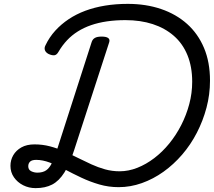

<svg xmlns="http://www.w3.org/2000/svg" viewBox="-20 -955 1105 992"><path d="M164 17Q129 17 99.5 2Q70 -13 52 -39Q34 -65 34 -98Q34 -128 48.5 -153Q63 -178 90.5 -193.5Q118 -209 158 -209Q200 -209 238 -199Q276 -189 311.5 -173Q347 -157 382 -139.5Q417 -122 452 -106Q487 -90 523 -80Q559 -70 598 -70Q644 -70 689.5 -88Q735 -106 777 -138Q819 -170 854.5 -213.5Q890 -257 916.5 -309Q943 -361 958 -417.5Q973 -474 973 -533Q973 -610 948.5 -670Q924 -730 878 -770Q832 -810 769 -830.5Q706 -851 628 -851Q577 -851 532.5 -844.5Q488 -838 450.5 -825Q413 -812 382 -792.5Q351 -773 326.5 -747Q302 -721 282 -687Q273 -671 261 -669.5Q249 -668 231 -676Q216 -684 212 -696Q208 -708 215 -721Q235 -763 265.5 -796.5Q296 -830 335 -856Q374 -882 421 -899.5Q468 -917 523 -926Q578 -935 640 -935Q734 -935 812 -908.5Q890 -882 946.5 -831.5Q1003 -781 1034 -707.5Q1065 -634 1065 -538Q1065 -467 1047 -399Q1029 -331 997 -269Q965 -207 921 -156Q877 -105 824.5 -67.5Q772 -30 713 -9Q654 12 593 12Q541 12 493 -2Q445 -16 400.5 -37Q356 -58 315.5 -79.5Q275 -101 237.5 -115Q200 -129 167 -129Q145 -129 135.5 -120Q126 -111 126 -96Q126 -78 141 -70.5Q156 -63 173 -63Q201 -63 218.5 -75Q236 -87 249 -114.5Q262 -142 277 -189L454 -739Q459 -753 471 -759.5Q483 -766 505 -766Q529 -766 539 -758.5Q549 -751 544 -736L363 -179Q340 -107 312.5 -63.5Q285 -20 249.5 -1.5Q214 17 164 17Z"/></svg>

Font: Playwrite DE LA
Style: Regular
Weight: 400
Designer: Veronika Burian, José Scaglione
Foundry: TypeTogether
Version: Version 1.002